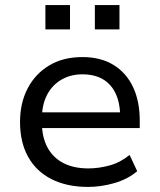

<svg xmlns="http://www.w3.org/2000/svg" viewBox="-20 -728 629 757"><path d="M327 9Q244 9 183.5 -21.5Q123 -52 91 -109.5Q59 -167 59 -247Q59 -322 89 -379.5Q119 -437 174 -470Q229 -503 305 -503Q377 -503 427.5 -472Q478 -441 504.5 -385Q531 -329 531 -252V-223H126V-285H473L454 -265Q454 -347 415.5 -391Q377 -435 305 -435Q258 -435 221.5 -413.5Q185 -392 165 -353Q145 -314 145 -258V-248Q145 -188 167 -147Q189 -106 230 -85Q271 -64 328 -64Q369 -64 411.5 -75.5Q454 -87 491 -117L521 -53Q483 -21 430.5 -6Q378 9 327 9ZM354 -612V-708H451V-612ZM159 -612V-708H256V-612Z"/></svg>

Font: Nunito Sans 8pt
Style: Regular
Weight: 400
Version: Version 3.101;gftools[0.9.27]